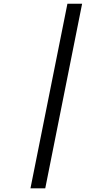

<svg xmlns="http://www.w3.org/2000/svg" viewBox="-20 -820 590 1040"><path d="M225.1 200.2H145L345.2 -799.8H424.8Z"/></svg>

Font: Code New Roman
Style: Italic
Weight: 400
Italic angle: -11°
Monospace: yes
Designer: Sam Radian
Foundry: Code New Roman
Version: Version 1.508 October 19, 2014